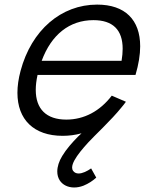

<svg xmlns="http://www.w3.org/2000/svg" viewBox="-20 -575 629 834"><path d="M401.9 -555C245.9 -555 116.8 -444.5 69.4 -267.5C60.2 -233.1 55.7 -201.1 55.7 -171.9C55.7 -56.1 126.4 15 252.2 15C279.7 15 307.1 11.5 334.2 4L318.8 18.5C294.1 43.5 267.5 73.5 250.3 102.5C236 125.8 228.8 149.1 228.8 169.9C228.8 184.3 232.3 197.4 239.4 208.5C251.9 227.9 274.8 239.4 302.2 239.4C314.9 239.4 328.7 236.9 342.7 231.5C364.6 222.5 382.8 210.5 398.1 196.5L375.8 156.5C358.9 168.5 338.4 178.6 321.5 178.6C311.8 178.6 303.3 175.2 297.5 167C294.5 162.7 293.3 157.9 293.3 152.7C293.3 142.6 297.9 131.4 303.2 121.5C316 98 338.8 70.5 363.6 43.5C386.4 18 463.4 -53 508.6 -109.5C515.1 -117 521.2 -125 526.9 -133L465.5 -159.5C413.9 -92 345.1 -55.5 268.1 -55.5C181.1 -55.5 135.3 -101.6 135.3 -184.6C135.3 -204.2 137.9 -225.9 143.1 -249.5H568.6C582.2 -295.5 588.9 -337.2 588.9 -373.9C588.9 -488.9 523.3 -555 401.9 -555ZM161.1 -311C203 -424.5 281.8 -487.5 385.8 -487.5C470.1 -487.5 512.8 -445.3 512.8 -363.1C512.8 -347.2 511.2 -329.8 508.1 -311Z"/></svg>

Font: Manrope
Style: RegularItalic
Weight: 400
Italic angle: -15°
Designer: Mikhail Sharanda
Foundry: Mikhail Sharanda
Version: Version 4.502;hotconv 1.0.109;makeotfexe 2.5.65596